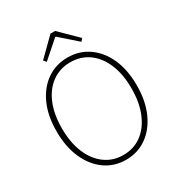

<svg xmlns="http://www.w3.org/2000/svg" viewBox="-214 -1068 1142 1224"><g transform="rotate(-30 357.0 -456.0)"><path d="M357 13Q271 13 204.5 -34Q138 -81 100 -166Q62 -251 62 -365Q62 -480 100 -563.5Q138 -647 204.5 -693Q271 -739 357 -739Q443 -739 509.5 -693Q576 -647 614 -563.5Q652 -480 652 -365Q652 -251 614 -166Q576 -81 509.5 -34Q443 13 357 13ZM357 -22Q434 -22 491.5 -64.5Q549 -107 581 -184Q613 -261 613 -365Q613 -469 581 -545Q549 -621 491.5 -662.5Q434 -704 357 -704Q281 -704 223 -662.5Q165 -621 133 -545Q101 -469 101 -365Q101 -261 133 -184Q165 -107 223 -64.5Q281 -22 357 -22ZM230 -781 213 -800 340 -925H374L501 -800L485 -781L360 -891H355Z"/></g></svg>

Font: Noto Sans HK Thin Thin
Style: Regular
Weight: 250
Version: Version 2.004-H2;hotconv 1.0.118;makeotfexe 2.5.65603